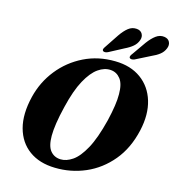

<svg xmlns="http://www.w3.org/2000/svg" viewBox="-134 -1052 1071 1177"><g transform="rotate(15 401.5 -463.5)"><path d="M513 -713.5Q611 -712 677 -664Q743 -616 768 -533.2Q793 -450.5 769.5 -345Q742.5 -225 675.2 -144.5Q608 -64 516 -24.2Q424 15.5 322.5 13Q223.5 11 158 -36.8Q92.5 -84.5 69.5 -169.8Q46.5 -255 74.5 -370Q99 -470 161.5 -548.2Q224 -626.5 314.2 -671Q404.5 -715.5 513 -713.5ZM342 -46Q379 -44.5 418.2 -71.2Q457.5 -98 494.2 -165Q531 -232 561 -352Q574 -407 580.2 -449.5Q586.5 -492 586 -524.5Q586 -589.5 561.5 -620.8Q537 -652 499 -654.5Q459.5 -657.5 419.8 -629.8Q380 -602 344.5 -537Q309 -472 283 -363Q267.5 -300 260.5 -252.8Q253.5 -205.5 253.5 -172Q253.5 -106 277.8 -76.8Q302 -47.5 342 -46ZM488 -871Q510.5 -904 534.5 -923Q558.5 -942 587.5 -939.5Q613 -937.5 623.5 -919.2Q634 -901 626 -878.5Q617.5 -854 597.5 -836.8Q577.5 -819.5 545 -804L454.5 -756Q445.5 -751.5 436.5 -751Q427.5 -750.5 422.5 -755.5Q418 -761 420.8 -768Q423.5 -775 430 -784ZM662 -871Q686 -903.5 710.8 -921.8Q735.5 -940 764 -936Q789 -932.5 798.2 -913.8Q807.5 -895 798 -872Q788.5 -848 768 -831.8Q747.5 -815.5 714.5 -801L623.5 -755Q614 -751 605.2 -751Q596.5 -751 592.5 -756Q588.5 -762 591.8 -769.2Q595 -776.5 601.5 -784.5Z"/></g></svg>

Font: Fraunces 9pt S000
Style: Bold Italic
Weight: 700
Italic angle: -16°
Version: Version 1.000; ttfautohint (v1.8.3)